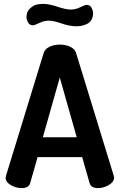

<svg xmlns="http://www.w3.org/2000/svg" viewBox="-20 -966 615 986"><path d="M91 0Q62 0 35.5 -15.5Q9 -31 9 -54Q9 -56 11 -64L204 -693Q210 -714 233.5 -725.5Q257 -737 287 -737Q317 -737 341 -725.5Q365 -714 371 -693L564 -64Q566 -56 566 -54Q566 -32 539 -16Q512 0 484 0Q447 0 440 -26L402 -159H173L135 -26Q128 0 91 0ZM200 -261H374L287 -568ZM231 -860Q207 -860 182 -848Q157 -836 149 -836Q132 -836 124 -851Q116 -866 116 -878Q116 -906 134 -922.5Q152 -939 168.5 -942.5Q185 -946 202 -946Q232 -946 275 -931.5Q318 -917 344 -917Q368 -917 392.5 -929Q417 -941 425 -941Q442 -941 450 -926Q458 -911 458 -899Q458 -877 448.5 -862.5Q439 -848 423.5 -841.5Q408 -835 396 -833Q384 -831 373 -831Q338 -831 296 -845.5Q254 -860 231 -860Z"/></svg>

Font: Dosis
Style: Bold
Weight: 700
Designer: Edgar Tolentino, Pablo Impallari, Igino Marini
Foundry: Edgar Tolentino, Pablo Impallari, Igino Marini
Version: Version 1.007